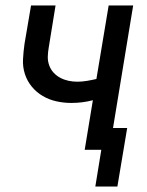

<svg xmlns="http://www.w3.org/2000/svg" viewBox="-20 -550 540 705"><path d="M330 135 352 0H291L321 -182Q302 -177 282 -174.5Q262 -172 242 -172Q214 -172 187 -178Q160 -184 137 -197.5Q114 -211 97 -231.5Q80 -252 71.5 -278Q63 -304 64.5 -332.5Q66 -361 70 -389L94 -530H184L159 -376Q156 -359 155.5 -342.5Q155 -326 160.5 -310.5Q166 -295 176.5 -283.5Q187 -272 201 -264.5Q215 -257 231 -253.5Q247 -250 264 -250Q281 -250 299 -253Q317 -256 334 -260L379 -530H469L395 -80H447L411 135Z"/></svg>

Font: Iosevka Curly Medium Oblique
Style: Regular
Weight: 500
Italic angle: -9°
Monospace: yes
Designer: Belleve Invis
Foundry: Belleve Invis
Version: Version 11.1.0; ttfautohint (v1.8.3)